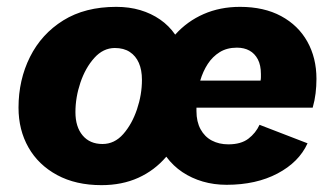

<svg xmlns="http://www.w3.org/2000/svg" viewBox="-20 -530 978 560"><path d="M276 10Q201 10 146.5 -19.5Q92 -49 63 -100Q34 -151 34 -216Q34 -297 67.5 -364Q101 -431 164.5 -470.5Q228 -510 319 -510Q357 -510 389 -500.5Q421 -491 447 -473Q473 -455 491 -429Q526 -468 574 -489Q622 -510 680 -510Q750 -510 800 -483Q850 -456 876.5 -408.5Q903 -361 903 -300Q903 -279 900.5 -258Q898 -237 892 -216H553Q553 -209 553 -207.5Q553 -206 553 -206Q553 -175 565 -153Q577 -131 598 -120Q619 -109 646 -109Q683 -109 704.5 -125.5Q726 -142 737 -166L877 -112Q852 -57 789.5 -24Q727 9 641 9Q604 9 571.5 -0.5Q539 -10 512 -28Q485 -46 465 -73Q431 -33 383.5 -11.5Q336 10 276 10ZM279 -110Q314 -110 339.5 -139Q365 -168 379.5 -211Q394 -254 394 -297Q394 -326 385 -346.5Q376 -367 358.5 -378.5Q341 -390 315 -390Q281 -390 255 -361Q229 -332 214.5 -289Q200 -246 200 -203Q200 -160 221 -135Q242 -110 279 -110ZM564 -295H740Q741 -300 741 -304.5Q741 -309 741 -314Q741 -340 732 -357Q723 -374 707.5 -382.5Q692 -391 671 -391Q642 -391 621 -378Q600 -365 586 -343.5Q572 -322 564 -295Z"/></svg>

Font: Kantumruy Pro
Style: Bold Italic
Weight: 700
Italic angle: -13°
Version: Version 1.002